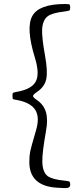

<svg xmlns="http://www.w3.org/2000/svg" viewBox="-20 -780 406 968"><path d="M334 150.4Q334 138.7 330.1 135.7Q326.2 132.8 306.6 130.9Q243.2 125 219.7 107.4Q194.3 86.9 193.4 35.2Q192.4 -9.8 211.9 -119.1Q222.7 -177.7 211.4 -215.3Q200.2 -252.9 165 -276.4Q146.5 -289.1 146.5 -295.9Q146.5 -302.7 165 -315.4Q204.1 -340.8 212.9 -379.9Q221.7 -418.9 207 -500Q190.4 -591.8 192.4 -632.8Q195.3 -678.7 220.7 -698.2Q243.2 -714.8 302.7 -721.7Q325.2 -724.6 329.6 -727.1Q334 -729.5 334 -742.2Q334 -754.9 330.1 -757.3Q326.2 -759.8 307.6 -759.8Q176.8 -759.8 143.1 -699.7Q109.4 -639.6 156.2 -488.3Q180.7 -408.2 160.6 -369.6Q140.6 -331.1 67.4 -317.4Q65.4 -317.4 61.5 -316.4Q47.9 -313.5 45.4 -311.5Q43 -309.6 43 -299.8Q43 -297.9 43 -295.9V-294.9Q43 -283.2 45.4 -280.8Q47.9 -278.3 62.5 -276.4Q133.8 -263.7 157.7 -226.1Q181.6 -188.5 161.1 -121.1Q136.7 -38.1 132.3 -16.6Q127.9 4.9 127.9 37.1Q127.9 155.3 261.7 166Q309.6 169.9 321.8 167Q334 164.1 334 150.4Z"/></svg>

Font: Bpmf GenWan Min R
Style: R
Weight: 400
Foundry: But Ko
Version: Version 1.320